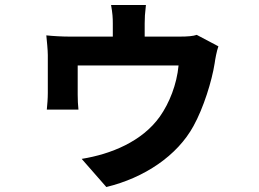

<svg xmlns="http://www.w3.org/2000/svg" viewBox="-20 -660 1040 771"><path d="M166 -518C168 -498 172 -458 172 -439V-287C172 -265 170 -240 168 -220H295C293 -236 292 -261 292 -280V-397H697C690 -321 660 -246 622 -192C551 -92 426 -41 308 -22L407 91C560 54 692 -35 757 -154C797 -226 831 -335 842 -406C844 -421 850 -455 857 -474L770 -520C756 -515 734 -513 700 -513H561V-566C561 -588 562 -606 566 -640H426C432 -606 433 -588 433 -566V-513H262C231 -513 193 -515 166 -518Z"/></svg>

Font: Noto Sans KR Bold
Style: Regular
Weight: 700
Designer: Ryoko NISHIZUKA  (kana & ideographs); Paul D. Hunt (Latin, Greek & Cyrillic); Wenlong ZHANG  (bopomofo); Sandoll Communi
Foundry: Adobe Systems Incorporated
Version: Version 1.004;PS 1.004;hotconv 1.0.82;makeotf.lib2.5.63406